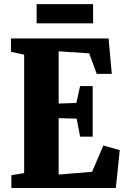

<svg xmlns="http://www.w3.org/2000/svg" viewBox="-20 -934 625 954"><path d="M100 -74V-662.5L34.5 -676.5V-743H519.5L535.5 -567H460.5L423 -669L271.5 -679V-419.5L359.5 -422.5L378 -506.5H440.5V-255H378L361 -344.5L271.5 -347V-66.5L437.5 -80.5L493.5 -211L575 -188L555.5 0H36.5V-63.5ZM442.5 -913.5V-818H162V-913.5Z"/></svg>

Font: Merriweather 24pt SemiCondensed Black
Style: Regular
Weight: 900
Width: 4
Designer: Eben Sorkin
Foundry: Eben Sorkin
Version: Version 2.100